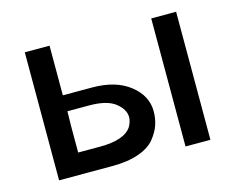

<svg xmlns="http://www.w3.org/2000/svg" viewBox="-74 -578 840 684"><g transform="rotate(-15 346.0 -236.0)"><path d="M65.9 0V-472.2H157.2V-289.1H265.1Q352.1 -289.1 403.6 -248.5Q455.1 -208 455.1 -150.9Q455.1 -125 447.5 -101.6Q439.9 -78.1 420.4 -53.5Q400.9 -28.8 360.4 -14.4Q319.8 0 262.2 0ZM157.2 -78.1H237.8Q328.6 -78.1 355 -119.1Q364.7 -136.2 365.2 -152.8Q365.2 -181.6 334.7 -205.8Q304.2 -230 238.8 -230H158.2L157.2 -173.8ZM532.2 0V-472.2H624V0Z"/></g></svg>

Font: CMU Bright
Style: SemiBold
Weight: 600
Version: Version 0.7.0